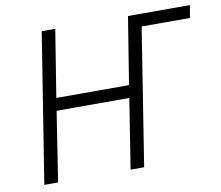

<svg xmlns="http://www.w3.org/2000/svg" viewBox="-78 -799 1028 892"><g transform="rotate(-10 436.0 -352.5)"><path d="M61 0 173 -705H237L186 -388H529L580 -705H872L862 -646H634L532 0H468L520 -329H177L126 0Z"/></g></svg>

Font: Nunito Sans 7pt Condensed Light
Style: Italic
Weight: 300
Width: 3
Italic angle: -9°
Designer: Vernon Adams
Foundry: Vernon Adams
Version: Version 3.101;gftools[0.9.27]